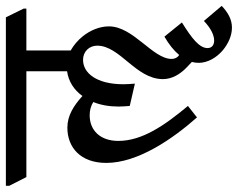

<svg xmlns="http://www.w3.org/2000/svg" viewBox="-132 -566 790 637"><g transform="rotate(-90 262.5 -248.0)"><path d="M191 11 229 -19C164 -97 113 -171 113 -250C113 -310 148 -345 198 -345C215 -345 229 -341 242 -333C232 -309 227 -280 227 -249C227 -238 228 -225 229 -212L303 -195C302 -209 301 -222 301 -233C301 -322 338 -367 382 -367C409 -367 429 -347 429 -320C429 -244 318 -192 318 -102C318 -72 334 -45 357 -23C363 -17 369 -12 375 -6C373 1 372 9 372 17C372 46 389 76 414 97C436 115 462 127 489 127C516 127 539 114 561 93L511 34C488 56 465 68 446 68C432 68 421 61 421 46C421 19 453 -6 506 -39L459 -97C433 -82 413 -66 398 -48C390 -53 385 -62 385 -73C385 -136 493 -200 493 -281C493 -312 480 -343 460 -368C447 -384 431 -398 413 -408V-555H552V-564L523 -623H-36V-612L-7 -555H344V-420C310 -415 282 -397 262 -369C230 -398 197 -419 157 -419C91 -419 40 -375 40 -290C40 -184 121 -68 191 11Z"/></g></svg>

Font: Noto Serif Devanagari ExtraCondensed
Style: Regular
Weight: 400
Width: 2
Designer: Universal Thirst, Indian Type Foundry and the Monotype Design Team
Foundry: Monotype Imaging Inc.
Version: Version 2.004